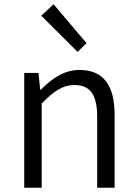

<svg xmlns="http://www.w3.org/2000/svg" viewBox="-20 -883 645 903"><path d="M94 0H176V-396C232 -453 273 -483 330 -483C405 -483 437 -437 437 -333V0H519V-343C519 -481 467 -554 354 -554C280 -554 224 -513 172 -461H169L161 -540H94ZM345 -639 387 -680 232 -863 174 -809Z"/></svg>

Font: ChiuKong Gothic CL Normal
Style: Regular
Weight: 350
Designer: Ryoko NISHIZUKA 西塚涼子 (kana, bopomofo & ideographs); Paul D. Hunt (Latin, Greek & Cyrillic); Sandoll Communications 산돌커뮤니
Foundry: Adobe
Version: Version 1.300